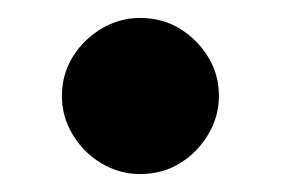

<svg xmlns="http://www.w3.org/2000/svg" viewBox="-20 -388 313 214"><path d="M136 -194Q113 -194 93 -206Q73 -218 61 -238Q49 -258 49 -281Q49 -305 61 -324.5Q73 -344 93 -356Q113 -368 136 -368Q161 -368 180.5 -356Q200 -344 212 -324.5Q224 -305 224 -281Q224 -258 212 -238Q200 -218 180.5 -206Q161 -194 136 -194Z"/></svg>

Font: Gabarito Medium
Style: Regular
Weight: 500
Designer: Leandro Assis / Alvaro Franca / Felipe Casaprima
Foundry: Naipe Foundry
Version: Version 1.000